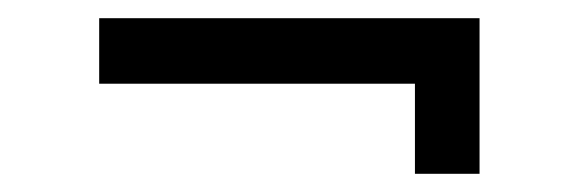

<svg xmlns="http://www.w3.org/2000/svg" viewBox="-20 -406 636 211"><path d="M436 -215V-314H89V-386H507V-215Z"/></svg>

Font: Space Grotesk Frontify
Style: Regular
Weight: 400
Designer: Florian Karsten
Version: Version 2.000